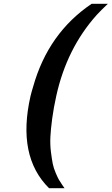

<svg xmlns="http://www.w3.org/2000/svg" viewBox="-20 -768 585 1006"><path d="M140 -265Q145 -286 154 -315Q233 -595 460 -748H545Q508 -713 487 -690Q330 -515 275 -266Q261 -203 253.5 -147Q246 -91 244 -50.5Q242 -10 247 29Q252 68 256.5 90.5Q261 113 272 138.5Q283 164 288.5 173.5Q294 183 305.5 200Q317 217 318 218H237Q68 51 140 -265Z"/></svg>

Font: Coval
Style: ExtraBold Italic
Weight: 800
Foundry: Context Ltd
Version: Version 001.000